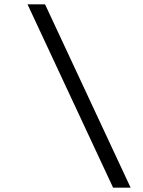

<svg xmlns="http://www.w3.org/2000/svg" viewBox="-20 -732 656 882"><path d="M499.5 130 106.5 -712H187L580 130Z"/></svg>

Font: Overpass Mono Light
Style: Regular
Weight: 300
Monospace: yes
Designer: Delve Withrington, Dave Bailey
Foundry: Delve Fonts LLC
Version: Version 4.000